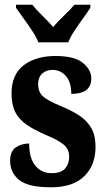

<svg xmlns="http://www.w3.org/2000/svg" viewBox="-20 -786 448 816"><path d="M197 10Q99 10 61 -21.5Q23 -53 23 -103Q23 -143 47 -159.5Q71 -176 104 -176Q104 -113 130.5 -81.5Q157 -50 199 -50Q240 -50 257 -70Q274 -90 274 -120Q274 -152 250.5 -171.5Q227 -191 176 -212Q127 -233 94 -255.5Q61 -278 45 -309.5Q29 -341 29 -389Q29 -469 80.5 -508.5Q132 -548 216 -548Q297 -548 332.5 -518.5Q368 -489 368 -453Q368 -387 283 -387Q283 -437 260 -463Q237 -489 203 -489Q176 -489 159 -473Q142 -457 142 -429Q142 -395 162.5 -376.5Q183 -358 241 -334Q285 -316 317.5 -294.5Q350 -273 368 -241.5Q386 -210 386 -162Q386 -84 338 -37Q290 10 197 10ZM143 -606Q134 -629 116.5 -655.5Q99 -682 80 -708Q61 -734 48 -753V-766H117Q132 -747 159.5 -720Q187 -693 206 -671Q224 -693 252.5 -720Q281 -747 296 -766H364V-753Q352 -734 333 -708Q314 -682 296.5 -655.5Q279 -629 270 -606Z"/></svg>

Font: Noto Serif Khmer ExtraCondensed ExtraBold
Style: Regular
Weight: 800
Width: 2
Designer: Danh Hong and the Monotype Design Team
Foundry: Monotype Imaging Inc.
Version: Version 2.004; ttfautohint (v1.8.4.7-5d5b)